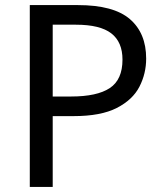

<svg xmlns="http://www.w3.org/2000/svg" viewBox="-20 -734 645 754"><path d="M286 -714Q426 -714 490 -659Q554 -604 554 -504Q554 -445 527.5 -393.5Q501 -342 438.5 -310Q376 -278 269 -278H187V0H97V-714ZM278 -637H187V-355H259Q361 -355 411 -388Q461 -421 461 -500Q461 -569 417 -603Q373 -637 278 -637Z"/></svg>

Font: Noto Sans Imperial Aramaic
Style: Regular
Weight: 400
Designer: Monotype Design Team
Foundry: Monotype Imaging Inc.
Version: Version 2.001; ttfautohint (v1.8.4.7-5d5b)